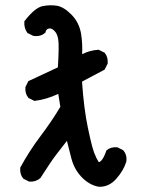

<svg xmlns="http://www.w3.org/2000/svg" viewBox="-20 -711 540 727"><path d="M353.5 -3.9Q318.4 -10.3 289.6 -40Q261.2 -69.3 250.5 -110.4Q242.2 -144 233.4 -177.7Q185.1 -116.7 168.9 -91.8Q151.4 -64.9 133.8 -38.1L133.3 -37.1L132.8 -36.6Q115.2 -21.5 91.3 -23.4H90.3L89.4 -23.9L69.8 -33.7L68.4 -34.2L67.9 -35.2Q54.7 -50.8 56.6 -74.7V-76.2L57.1 -77.1Q90.8 -139.2 132.8 -194.8Q174.3 -249.5 208.5 -306.6L200.7 -355.5Q156.2 -334.5 111.8 -329.1H110.4L108.9 -329.6L89.4 -339.4L87.9 -339.8L87.4 -340.8Q74.2 -356.4 76.2 -380.4V-381.3L76.7 -382.3L86.4 -401.9L87.4 -403.8L89.4 -404.8L199.2 -456.1Q204.1 -537.6 200.7 -560.1Q199.2 -571.3 195.6 -579.8Q191.9 -588.4 186 -594.2Q175.8 -605 165 -603Q160.2 -602.1 157 -598.9Q153.8 -595.7 152.3 -589.4L151.9 -587.4L150.4 -586.4Q141.6 -578.6 130.4 -575.9Q119.1 -573.2 106.4 -575.2H105.5L105 -575.7L85.4 -585.4L84 -586.4L83 -587.4Q70.3 -606 72.3 -629.4V-631.3L73.7 -632.3Q111.8 -681.2 140.1 -687.5Q168 -693.4 194.3 -689.5Q221.7 -685.1 250.7 -655.5Q279.8 -626 287.1 -582.5Q290 -564 291 -544.4Q292 -524.9 291 -505.9Q305.7 -513.2 320.6 -517.3Q335.4 -521.5 352.1 -522.5H354L355 -522L374.5 -512.2L376 -511.7L376.5 -510.7Q389.6 -495.1 387.7 -471.2V-470.2L387.2 -469.2L377.4 -449.7L376.5 -447.8L375 -446.8L290.5 -401.9Q297.9 -297.4 312.5 -228.5Q317.4 -205.6 321.5 -187Q325.7 -168.5 329.3 -155.5Q333 -142.6 335.9 -134.3Q345.2 -110.4 352.1 -100.1Q353.5 -98.1 354.2 -97.4Q355 -96.7 356.9 -97.7Q358.9 -98.6 362.8 -102.1Q373.5 -113.3 382.3 -139.6L382.8 -141.1L383.8 -142.1Q399.4 -155.3 423.3 -153.3H424.3L425.3 -152.8L444.8 -143.1L445.8 -142.6L446.8 -141.6Q462.4 -124 458 -97.7V-97.2L457.5 -96.7Q447.8 -65.4 420.4 -34.2Q392.1 -2 354 -3.9Z"/></svg>

Font: NaikaiFont
Style: SemiBold
Weight: 600
Version: Version 1.89